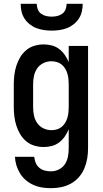

<svg xmlns="http://www.w3.org/2000/svg" viewBox="-20 -760 540 1003"><path d="M247 223Q223 223 200 219.5Q177 216 155.5 206.5Q134 197 116 182Q98 167 85.5 147Q73 127 66 104.5Q59 82 58 59H159Q160 75 166.5 90.5Q173 106 185.5 116.5Q198 127 214 131Q230 135 247 135Q268 135 288 125Q308 115 319.5 97Q331 79 335 57.5Q339 36 339 15V-85Q331 -65 318.5 -47Q306 -29 289 -16Q272 -3 251 2.5Q230 8 208 8Q184 8 160 1Q136 -6 117 -22Q98 -38 85.5 -59Q73 -80 65.5 -103.5Q58 -127 55 -151.5Q52 -176 52 -200V-320Q52 -344 55 -368.5Q58 -393 65.5 -416.5Q73 -440 85.5 -461Q98 -482 117 -498Q136 -514 160 -521Q184 -528 208 -528Q230 -528 251 -522.5Q272 -517 289 -504Q306 -491 318.5 -473Q331 -455 339 -435V-520H440V15Q440 42 435.5 68.5Q431 95 420.5 120Q410 145 392 165.5Q374 186 350.5 199Q327 212 300.5 217.5Q274 223 247 223ZM249 -80Q263 -80 277 -84Q291 -88 302 -97Q313 -106 320.5 -118.5Q328 -131 332 -144.5Q336 -158 337.5 -172Q339 -186 339 -200V-320Q339 -334 337.5 -348Q336 -362 332 -375.5Q328 -389 320.5 -401.5Q313 -414 302 -423Q291 -432 277 -436Q263 -440 249 -440Q227 -440 207 -430.5Q187 -421 174.5 -403Q162 -385 157.5 -363.5Q153 -342 153 -320V-200Q153 -178 157.5 -156.5Q162 -135 174.5 -117Q187 -99 207 -89.5Q227 -80 249 -80ZM250 -600Q230 -600 209.5 -603Q189 -606 170.5 -613Q152 -620 135.5 -633Q119 -646 108 -663Q97 -680 92.5 -700Q88 -720 88 -740H172Q172 -725 177.5 -711Q183 -697 194.5 -688.5Q206 -680 220.5 -676.5Q235 -673 250 -673Q265 -673 279.5 -676.5Q294 -680 305.5 -688.5Q317 -697 322.5 -711Q328 -725 328 -740H412Q412 -720 407.5 -700Q403 -680 392 -663Q381 -646 364.5 -633Q348 -620 329.5 -613Q311 -606 290.5 -603Q270 -600 250 -600Z"/></svg>

Font: Iosevka Curly Semibold
Style: Regular
Weight: 600
Monospace: yes
Designer: Belleve Invis
Foundry: Belleve Invis
Version: Version 22.1.2; ttfautohint (v1.8.4)